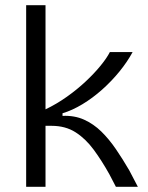

<svg xmlns="http://www.w3.org/2000/svg" viewBox="-20 -714 567 734"><path d="M80 0V-694H154V-296Q196 -316 235.5 -344Q275 -372 308 -403Q341 -434 365 -463.5Q389 -493 400 -515H487Q467 -478 437 -441Q407 -404 370.5 -371.5Q334 -339 295 -315.5Q256 -292 219 -281V-271Q265 -273 301.5 -256.5Q338 -240 367.5 -211Q397 -182 423 -144Q449 -106 474 -63L507 0H423L398 -48Q369 -100 338 -142Q307 -184 268.5 -208.5Q230 -233 177 -233H154V0Z"/></svg>

Font: Bricolage Grotesque Light
Style: Regular
Weight: 300
Designer: Mathieu Triay
Foundry: Atelier Triay
Version: Version 1.000;gftools[0.9.30]